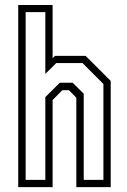

<svg xmlns="http://www.w3.org/2000/svg" viewBox="-20 -770 523 790"><path d="M55 0V-749.5H196.5V-530.5L206 -540H332.5L435.5 -437V0H294V-368L263.5 -399H236.5L196.5 -358.5V0ZM85.5 -30H166.5V-370.5L226 -429.5H279L324.5 -384.5V-30H405.5V-424.5L319.5 -510.5H211.5L166.5 -466V-720H85.5Z"/></svg>

Font: Tourney Condensed Light
Style: Regular
Weight: 300
Width: 3
Designer: Tyler Finck
Foundry: Etcetera Type Co
Version: Version 1.010; ttfautohint (v1.8.3)